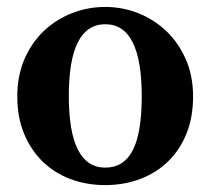

<svg xmlns="http://www.w3.org/2000/svg" viewBox="-20 -518 606 553"><path d="M187 -480Q232.9 -498 283 -498Q333 -498 378.4 -480Q423.8 -461.9 459 -428.5Q494.1 -395 515.1 -347.4Q536.1 -299.8 536.1 -240Q536.1 -180.2 517.1 -133.1Q498 -85.9 464.1 -53Q430.2 -20 383.5 -2.4Q336.9 15.1 283 15.1Q229 15.1 182.6 -2.4Q136.2 -20 102.5 -53Q68.8 -85.9 49.3 -133.1Q29.8 -180.2 29.8 -240Q29.8 -299.8 50.3 -347.4Q70.8 -395 106 -428.5Q141.1 -461.9 187 -480ZM283.2 -35.2Q336.4 -35.2 362.3 -85Q388.2 -134.8 388.2 -241.2Q388.2 -448.2 283.2 -448.2Q178.2 -448.2 178.2 -241.7Q178.2 -35.2 283.2 -35.2Z"/></svg>

Font: SourceSerifPro-Bold
Style: Bold
Weight: 700
Designer: Frank Grießhammer
Foundry: Adobe Systems Incorporated
Version: Version 1.014;PS Version 1.0;hotconv 1.0.73;makeotf.lib2.5.5